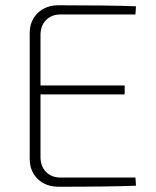

<svg xmlns="http://www.w3.org/2000/svg" viewBox="-20 -710 593 730"><path d="M495 -35 497 -4Q401 0 203 0Q154 0 123.5 -29.5Q93 -59 93 -106V-584Q93 -631 123.5 -660.5Q154 -690 203 -690Q401 -690 497 -686L495 -655H210Q176 -655 155 -633.5Q134 -612 134 -577V-385H454V-351H134V-113Q134 -78 155 -56.5Q176 -35 210 -35Z"/></svg>

Font: Exo 2.0 Extra Light
Style: Regular
Weight: 250
Designer: Natanael Gama
Version: Version 1.001;PS 001.001;hotconv 1.0.70;makeotf.lib2.5.58329